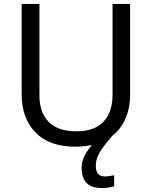

<svg xmlns="http://www.w3.org/2000/svg" viewBox="-20 -734 771 974"><path d="M466 107Q466 136 478 148.5Q490 161 511 161Q528 161 539.5 158.5Q551 156 559 155V211Q545 215 531 217.5Q517 220 497 220Q444 220 419 194Q394 168 394 117Q394 85 410 54.5Q426 24 449 -1Q472 -26 492 -40L555 -51Q525 -17 505 10Q485 37 475.5 60Q466 83 466 107ZM640 -252Q640 -178 610 -118.5Q580 -59 518.5 -24.5Q457 10 362 10Q229 10 159.5 -62.5Q90 -135 90 -254V-714H180V-251Q180 -164 226.5 -116Q273 -68 367 -68Q432 -68 472.5 -91.5Q513 -115 532 -156.5Q551 -198 551 -252V-714H640Z"/></svg>

Font: Noto Sans Hebrew
Style: Regular
Weight: 400
Designer: Monotype Design Team
Foundry: Monotype Imaging Inc.
Version: Version 2.003;January 10, 2023;FontCreator 14.0.0.2877 64-bi